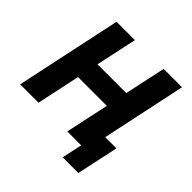

<svg xmlns="http://www.w3.org/2000/svg" viewBox="-212 -893 1213 1213"><g transform="rotate(45 394.5 -287.0)"><path d="M740 -710 620 -144H720L660 136H520L549 0H425L487 -291H230L168 0H4L155 -710H319L260 -435H517L576 -710Z"/></g></svg>

Font: Raleway-v4020 ExtraBold
Style: Italic
Weight: 800
Italic angle: -12°
Designer: Matt McInerney, Pablo Impallari, Rodrigo Fuenzalida
Foundry: Matt McInerney, Pablo Impallari, Rodrigo Fuenzalida
Version: Version 4.020;PS 004.020;hotconv 1.0.88;makeotf.lib2.5.64775